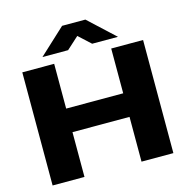

<svg xmlns="http://www.w3.org/2000/svg" viewBox="-129 -1042 1131 1164"><g transform="rotate(-15 437.0 -460.0)"><path d="M58 0V-710H258V-429H616V-710H816V0H616V-281H258V0ZM200 -768 364 -920H510L674 -768H512L437 -837L361 -768Z"/></g></svg>

Font: Special Gothic Expanded One
Style: Regular
Weight: 400
Designer: Alistair McCready
Foundry: Monolith
Version: Version 1.010; ttfautohint (v1.8.4.7-5d5b)